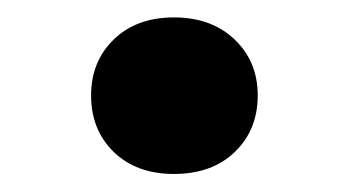

<svg xmlns="http://www.w3.org/2000/svg" viewBox="-20 -437 396 215"><path d="M82 -330.1Q82 -368.2 107.4 -392.8Q132.8 -417.5 174.8 -417.5Q216.8 -417.5 242.7 -392.8Q268.6 -368.2 268.6 -330.1Q268.6 -291.5 242.9 -266.8Q217.3 -242.2 174.8 -242.2Q132.8 -242.2 107.4 -266.8Q82 -291.5 82 -330.1Z"/></svg>

Font: Bert Sans Black
Style: Regular
Weight: 900
Designer: Christian Robertson, Adam Twardoch, & Cristiano Sobral
Foundry: Google
Version: Version 12.135;January 10, 2020;FontCreator 12.0.0.2547 64-b